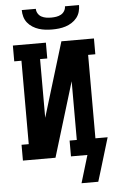

<svg xmlns="http://www.w3.org/2000/svg" viewBox="-70 -1001 740 1222"><g transform="rotate(-5 300.0 -389.5)"><path d="M300 -815Q278 -815 256.5 -817.5Q235 -820 214.5 -826.5Q194 -833 175 -845Q156 -857 142.5 -874Q129 -891 123 -912Q117 -933 117 -955H207Q207 -939 215.5 -925Q224 -911 238 -903.5Q252 -896 268 -893.5Q284 -891 300 -891Q316 -891 332 -893.5Q348 -896 362 -903.5Q376 -911 384.5 -925Q393 -939 393 -955H483Q483 -933 477 -912Q471 -891 457.5 -874Q444 -857 425 -845Q406 -833 385.5 -826.5Q365 -820 343.5 -817.5Q322 -815 300 -815ZM400 176 453 0H348V-101H394V-476L249 0H41V-101H87V-634H41V-735H252V-634H206V-259L351 -735H559V-634H513V-101H591L531 98L507 176Z"/></g></svg>

Font: Iosevka Etoile
Style: Bold
Weight: 700
Designer: Belleve Invis
Foundry: Belleve Invis
Version: Version 28.1.0; ttfautohint (v1.8.4)